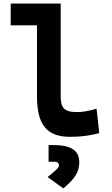

<svg xmlns="http://www.w3.org/2000/svg" viewBox="-20 -752 626 1069"><path d="M370.1 9.8C428.7 9.8 477.1 3.9 532.7 -10.7L517.6 -146.5C472.7 -133.8 439.9 -127.9 409.2 -127.9C332 -127.9 317.9 -155.8 317.9 -220.7V-732.4H39.6V-610.8H186V-215.8C186 -58.1 239.7 9.8 370.1 9.8ZM332.5 296.9C394.5 246.1 421.4 206.1 421.4 151.9C421.4 85.9 376 55.7 277.3 55.7H250.5V148.4H282.2C299.8 148.4 308.1 155.3 308.1 169.4C308.1 181.2 293 195.3 245.1 233.9Z"/></svg>

Font: Cascadia Code
Style: Bold
Weight: 700
Monospace: yes
Designer: Aaron Bell
Foundry: Saja Typeworks
Version: Version 2404.023